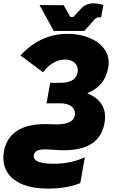

<svg xmlns="http://www.w3.org/2000/svg" viewBox="-51 -914 689 1143"><path d="M180 206C264 214 356 205 427 176L454 23C383 54 307 66 227 59C177 55 145 39 150 11C158 -29 199 -27 273 -22C442 -8 548 -53 571 -181C590 -285 528 -335 468 -359C530 -384 577 -424 594 -515C613 -625 512 -700 387 -711C260 -722 153 -674 71 -584L205 -484C244 -535 292 -563 347 -559C384 -556 419 -530 411 -484C404 -439 365 -421 307 -421H248L226 -299H308C364 -299 402 -273 394 -226C384 -171 303 -171 238 -175C116 -179 -4 -147 -28 -11C-51 125 53 195 180 206ZM269 -730H451L513 -799C521 -807 528 -811 538 -811C542 -811 546 -811 551 -810L564 -884C546 -890 526 -894 507 -894C479 -895 452 -885 432 -863L386 -813H368L328 -883L184 -884Z"/></svg>

Font: Fixel Display ExtraBold
Style: Italic
Weight: 800
Italic angle: -10°
Designer: AlfaBravo + MacPaw
Foundry: Kyrylo Tkachov, Marchela Mozhyna, Serhii Makarenko, Maria Weinstein, Zakhar Kryvoshyya
Version: Version 1.210;Glyphs 3.2 (3217)